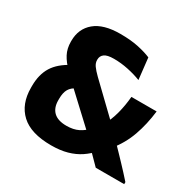

<svg xmlns="http://www.w3.org/2000/svg" viewBox="-148 -807 984 976"><g transform="rotate(30 344.0 -318.5)"><path d="M521.5 -0.5Q512.5 -9.5 498.5 -23.8Q484.5 -38 469.5 -53.2Q454.5 -68.5 441.2 -82.2Q428 -96 420 -104.5L398.5 -129.5L184 -329.5L158.5 -356Q124 -390 107.8 -421.2Q91.5 -452.5 91.5 -492.5V-497Q91.5 -568.5 141.8 -610.5Q192 -652.5 290.5 -652.5Q351.5 -652.5 396 -643Q440.5 -633.5 472.5 -620L486.5 -495Q452 -508.5 409.8 -517.5Q367.5 -526.5 325.5 -526.5Q286 -526.5 269.8 -514.2Q253.5 -502 253.5 -480.5V-478.5Q253.5 -461 265 -444.8Q276.5 -428.5 299.5 -406L485 -227.5L521.5 -189Q539.5 -171 556 -153.8Q572.5 -136.5 588.8 -119.8Q605 -103 621.2 -85.8Q637.5 -68.5 654.2 -50.5Q671 -32.5 688.5 -12.5V-0.5ZM267.5 14.5Q148.5 14.5 90.8 -39Q33 -92.5 33 -188.5V-199Q33 -266 61.5 -312Q90 -358 154 -391.5L237 -302Q209.5 -289 197.2 -268Q185 -247 185 -211V-202Q185 -158 210 -134.2Q235 -110.5 285 -110.5Q326 -110.5 355 -125Q384 -139.5 404.5 -164.5L446 -214Q469 -255 481.5 -302.8Q494 -350.5 498.5 -403H646.5Q637 -323 612.8 -254.8Q588.5 -186.5 541.5 -129L492.5 -81.5Q466 -51.5 434 -30Q402 -8.5 361.2 3Q320.5 14.5 267.5 14.5Z"/></g></svg>

Font: Anek Odia
Style: Bold
Weight: 700
Designer: Yesha Goshar & Mahesh Sahu (Odia), Yesha Goshar (Latin)
Foundry: Ek Type
Version: Version 1.003